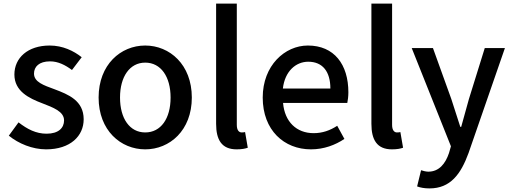

<svg xmlns="http://www.w3.org/2000/svg" viewBox="-20 -817 2839 1067"><path d="M236 13C372 13 445 -62 445 -154C445 -258 360 -292 283 -321C223 -343 169 -361 169 -408C169 -446 197 -476 258 -476C303 -476 342 -456 380 -428L434 -499C390 -534 329 -564 256 -564C134 -564 60 -495 60 -403C60 -310 141 -271 215 -243C274 -220 336 -198 336 -148C336 -106 305 -74 239 -74C180 -74 132 -99 83 -137L29 -63C83 -19 160 13 236 13Z M787 13C923 13 1046 -92 1046 -275C1046 -458 923 -564 787 -564C651 -564 528 -458 528 -275C528 -92 651 13 787 13ZM787 -81C701 -81 647 -158 647 -275C647 -391 701 -469 787 -469C874 -469 928 -391 928 -275C928 -158 874 -81 787 -81Z M1295 13C1324 13 1343 9 1357 4L1342 -83C1332 -81 1328 -81 1323 -81C1309 -81 1296 -92 1296 -123V-797H1181V-129C1181 -40 1212 13 1295 13Z M1708 13C1780 13 1843 -11 1894 -45L1854 -118C1814 -92 1772 -77 1723 -77C1628 -77 1562 -140 1553 -245H1910C1913 -259 1916 -281 1916 -304C1916 -459 1837 -564 1691 -564C1563 -564 1440 -453 1440 -275C1440 -93 1559 13 1708 13ZM1552 -325C1563 -421 1624 -474 1693 -474C1773 -474 1816 -419 1816 -325Z M2158 13C2187 13 2206 9 2220 4L2205 -83C2195 -81 2191 -81 2186 -81C2172 -81 2159 -92 2159 -123V-797H2044V-129C2044 -40 2075 13 2158 13Z M2367 230C2483 230 2541 151 2584 33L2786 -550H2674L2586 -267C2572 -217 2557 -162 2543 -112H2538C2521 -163 2504 -218 2488 -267L2386 -550H2268L2486 -4L2475 34C2455 93 2420 137 2360 137C2346 137 2330 132 2320 129L2298 219C2317 226 2339 230 2367 230Z"/></svg>

Font: Noto Sans HK Medium
Style: Regular
Weight: 500
Designer: Ryoko NISHIZUKA 西塚涼子 (kana, bopomofo & ideographs); Paul D. Hunt (Latin, Greek & Cyrillic); Sandoll Communications 산돌커뮤니
Foundry: Adobe
Version: Version 2.002;hotconv 1.0.116;makeotfexe 2.5.65601